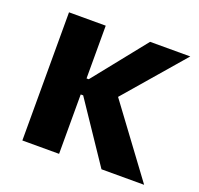

<svg xmlns="http://www.w3.org/2000/svg" viewBox="-98 -626 758 732"><g transform="rotate(20 281.5 -260.0)"><path d="M63 0H212V-241H222L384 0H557L349 -281L555 -520H392L221 -306H212V-520H63Z"/></g></svg>

Font: Fixel Text Bold
Style: Bold
Weight: 700
Width: 4
Designer: AlfaBravo + MacPaw
Foundry: Kyrylo Tkachov, Marchela Mozhyna, Serhii Makarenko, Maria Weinstein, Zakhar Kryvoshyya
Version: Version 1.211